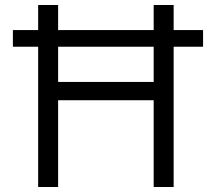

<svg xmlns="http://www.w3.org/2000/svg" viewBox="-20 -750 866 770"><path d="M31.7 -562.6V-629.4H794.4V-562.6ZM596.3 0V-730H676.4V0ZM133 0V-730H213.1V0ZM173 -348V-421.4H636.3V-348Z"/></svg>

Font: M PLUS 1 Thin
Style: Regular
Weight: 100
Designer: Coji Morishita
Foundry: UNDERFOREST DESIGN
Version: Version 1.001